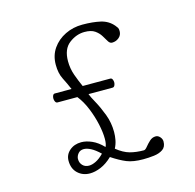

<svg xmlns="http://www.w3.org/2000/svg" viewBox="-90 -671 785 772"><g transform="rotate(-15 302.5 -285.0)"><path d="M414.1 8.3Q372.6 8.3 346.2 -2.4Q319.8 -13.2 286.6 -35.2Q263.2 -12.7 238.8 -2.4Q214.4 7.8 192.9 7.8Q163.1 7.8 142.6 -11.2Q122.1 -30.3 122.1 -63.5Q122.1 -88.9 141.6 -105.7Q161.1 -122.6 190.4 -122.6Q210.9 -122.6 234.4 -112.3Q257.8 -102.1 280.3 -78.6Q286.1 -89.8 286.1 -111.8Q286.1 -137.7 278.6 -172.6Q271 -207.5 256.8 -242.2Q242.7 -276.9 222.7 -301.8H140.1Q134.3 -301.8 131.1 -307.9Q127.9 -314 127.9 -321.3Q127.9 -328.1 130.6 -333.7Q133.3 -339.4 139.2 -339.4H208.5Q197.8 -364.7 185.1 -389.4Q172.4 -414.1 172.4 -449.7Q172.4 -488.3 192.4 -517.1Q212.4 -545.9 245.4 -562Q278.3 -578.1 316.9 -578.1Q360.4 -578.1 392.3 -570.8Q424.3 -563.5 444.8 -539.1Q450.2 -532.7 452.9 -528.3Q455.6 -523.9 455.6 -514.2Q455.6 -497.6 443.1 -487.3Q430.7 -477.1 414.6 -477.1Q405.3 -477.1 398.9 -487.8Q392.6 -498.5 384 -512.5Q375.5 -526.4 360.4 -536.9Q345.2 -547.4 317.9 -547.4Q283.7 -547.4 253.7 -524.4Q223.6 -501.5 223.6 -450.7Q223.6 -420.4 233.6 -392.1Q243.7 -363.8 254.9 -339.4H369.6Q375.5 -339.4 378.4 -333.5Q381.3 -327.6 381.3 -320.8Q381.3 -314 378.2 -307.9Q375 -301.8 369.1 -301.8H269Q273.4 -289.6 288.1 -263.2Q302.7 -236.8 315.9 -201.9Q329.1 -167 329.1 -128.4Q329.1 -111.8 325.9 -95.2Q322.8 -78.6 314.5 -62.5Q342.3 -40 367.9 -33Q393.6 -25.9 425.8 -25.9Q432.1 -25.9 440.4 -36.4Q448.7 -46.9 460 -57.4Q471.2 -67.9 485.8 -67.9Q495.6 -67.9 503.4 -59.1Q511.2 -50.3 511.2 -40Q511.2 -17.6 496.3 -7.3Q481.4 2.9 459.2 5.6Q437 8.3 414.1 8.3ZM197.3 -23.4Q210 -23.4 225.8 -31Q241.7 -38.6 259.3 -56.6Q238.3 -76.7 221.9 -85Q205.6 -93.3 193.4 -93.3Q178.2 -93.3 169.9 -83.5Q161.6 -73.7 160.6 -62.5V-59.6Q160.6 -44.4 170.7 -33.9Q180.7 -23.4 197.3 -23.4Z"/></g></svg>

Font: Cutive Mono
Style: Regular
Weight: 400
Designer: Vernon Adams
Foundry: Vernon Adams
Version: Version 1.110; ttfautohint (v1.8.4.7-5d5b)